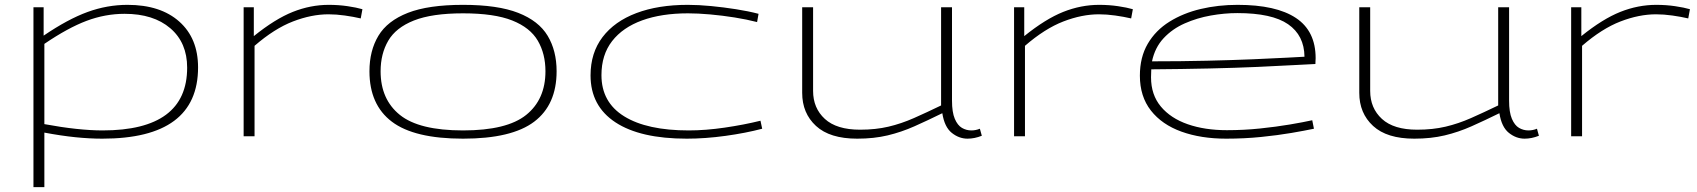

<svg xmlns="http://www.w3.org/2000/svg" viewBox="-20 -562 7002 792"><path d="M118 210V-532H160V-415Q260 -483 341 -512.5Q422 -542 506 -542Q642 -542 719.5 -473Q797 -404 797 -284Q797 10 402 10Q349 10 290.5 4Q232 -2 163 -15V210ZM403 -24Q752 -24 752 -283Q752 -386 682.5 -445.5Q613 -505 494 -505Q414 -505 337 -476Q260 -447 163 -381V-50Q233 -37 293.5 -30.5Q354 -24 403 -24Z M1027 -532V-413Q1115 -484 1188 -513Q1261 -542 1336 -542Q1377 -542 1414 -536.5Q1451 -531 1475 -524L1468 -486Q1438 -493 1402.5 -498Q1367 -503 1335 -503Q1265 -503 1188.5 -473.5Q1112 -444 1030 -373V0H985V-532Z M1504 -268Q1504 -353 1541 -414.5Q1578 -476 1662.5 -509Q1747 -542 1890 -542Q2033 -542 2117.5 -509Q2202 -476 2239 -414.5Q2276 -353 2276 -268Q2276 -130 2183.5 -60Q2091 10 1890 10Q1689 10 1596.5 -60Q1504 -130 1504 -268ZM1550 -268Q1550 -152 1629.5 -88Q1709 -24 1890 -24Q2071 -24 2150.5 -88Q2230 -152 2230 -268Q2230 -340 2198.5 -394Q2167 -448 2093 -477.5Q2019 -507 1890 -507Q1762 -507 1687.5 -477.5Q1613 -448 1581.5 -394Q1550 -340 1550 -268Z M2416 -251Q2416 -344 2465.5 -409Q2515 -474 2605 -508Q2695 -542 2817 -542Q2862 -542 2913.5 -537Q2965 -532 3016 -524Q3067 -516 3109 -505L3103 -471Q3060 -482 3010 -490Q2960 -498 2909.5 -502.5Q2859 -507 2818 -507Q2709 -507 2629 -478Q2549 -449 2505 -392.5Q2461 -336 2461 -252Q2461 -140 2555 -82Q2649 -24 2821 -24Q2890 -24 2969 -35.5Q3048 -47 3117 -64L3124 -31Q3056 -13 2972.5 -1.5Q2889 10 2813 10Q2621 10 2518.5 -57.5Q2416 -125 2416 -251Z M3516 10Q3403 10 3346 -42.5Q3289 -95 3289 -179V-532H3334V-187Q3334 -116 3382.5 -71.5Q3431 -27 3528 -27Q3592 -27 3645 -39.5Q3698 -52 3750 -75Q3802 -98 3862 -127V-532H3907V-147Q3907 -99 3918.5 -72Q3930 -45 3948 -34.5Q3966 -24 3987 -24Q4005 -24 4022 -31L4030 -2Q4000 10 3971 10Q3936 10 3906 -14Q3876 -38 3867 -95Q3806 -65 3752 -41Q3698 -17 3641.5 -3.5Q3585 10 3516 10Z M4205 -532V-413Q4293 -484 4366 -513Q4439 -542 4514 -542Q4555 -542 4592 -536.5Q4629 -531 4653 -524L4646 -486Q4616 -493 4580.5 -498Q4545 -503 4513 -503Q4443 -503 4366.5 -473.5Q4290 -444 4208 -373V0H4163V-532Z M5038 10Q4934 10 4853.5 -19Q4773 -48 4727.5 -106Q4682 -164 4682 -250Q4682 -326 4714.5 -381.5Q4747 -437 4804 -472.5Q4861 -508 4933 -525Q5005 -542 5085 -542Q5244 -542 5325.5 -488Q5407 -434 5407 -322Q5407 -317 5406.5 -311Q5406 -305 5406 -298Q5380 -297 5318.5 -293.5Q5257 -290 5167.5 -286Q5078 -282 4966.5 -279.5Q4855 -277 4729 -276Q4729 -268 4728.5 -260Q4728 -252 4728 -243Q4728 -171 4768.5 -122.5Q4809 -74 4879.5 -49.5Q4950 -25 5041 -25Q5111 -25 5178 -32Q5245 -39 5301 -48.5Q5357 -58 5393 -66L5400 -31Q5362 -23 5306.5 -13.5Q5251 -4 5182 3Q5113 10 5038 10ZM4732 -309Q4852 -309 4958 -311.5Q5064 -314 5148 -317.5Q5232 -321 5287 -324Q5342 -327 5361 -328Q5360 -416 5293.5 -462Q5227 -508 5084 -508Q5031 -508 4974.5 -498Q4918 -488 4867 -465.5Q4816 -443 4780 -404.5Q4744 -366 4732 -309Z M5814 10Q5701 10 5644 -42.5Q5587 -95 5587 -179V-532H5632V-187Q5632 -116 5680.5 -71.5Q5729 -27 5826 -27Q5890 -27 5943 -39.5Q5996 -52 6048 -75Q6100 -98 6160 -127V-532H6205V-147Q6205 -99 6216.5 -72Q6228 -45 6246 -34.5Q6264 -24 6285 -24Q6303 -24 6320 -31L6328 -2Q6298 10 6269 10Q6234 10 6204 -14Q6174 -38 6165 -95Q6104 -65 6050 -41Q5996 -17 5939.5 -3.5Q5883 10 5814 10Z M6503 -532V-413Q6591 -484 6664 -513Q6737 -542 6812 -542Q6853 -542 6890 -536.5Q6927 -531 6951 -524L6944 -486Q6914 -493 6878.5 -498Q6843 -503 6811 -503Q6741 -503 6664.5 -473.5Q6588 -444 6506 -373V0H6461V-532Z"/></svg>

Font: Georama ExtraExtended ExtraLight
Style: Regular
Weight: 200
Width: 8
Designer: Jean-Baptiste Levee
Foundry: Production Type
Version: Version 1.000